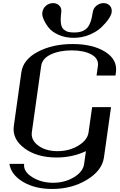

<svg xmlns="http://www.w3.org/2000/svg" viewBox="-20 -1041 790 1269"><path d="M713.9 -333 667 0Q654.3 86.9 554.2 147.5Q454.1 208 325.2 208Q210.9 208 132.3 161.1Q53.7 114.3 42 42H139.6Q132.8 91.8 192.4 129.4Q252 167 331.1 167Q408.2 167 468.8 130.4Q529.3 93.8 536.1 42L547.9 -42Q458 0 354.5 0Q223.6 0 141.6 -61Q59.6 -122.1 71.3 -208L121.1 -562.5Q132.8 -647.5 230 -698.7Q327.1 -750 460 -750Q593.8 -750 675.8 -698.2Q757.8 -646.5 746.1 -562.5L743.2 -542H618.2L627 -604.5Q633.8 -653.3 584.5 -680.7Q535.2 -708 454.1 -708Q373 -708 315.9 -681.2Q258.8 -654.3 252 -604.5L190.4 -167Q183.6 -115.2 232.9 -78.6Q282.2 -42 360.4 -42Q437.5 -42 498 -78.6Q558.6 -115.2 565.4 -167L588.9 -333ZM384.8 -958Q378.9 -914.1 382.8 -886.2Q386.7 -858.4 401.4 -846.2Q416 -834 431.6 -830.1Q447.3 -826.2 473.6 -826.2Q523.4 -826.2 552.2 -852.5Q581.1 -878.9 592.8 -958Q596.7 -987.3 618.2 -1003.9Q639.6 -1020.5 664.1 -1020.5Q689.5 -1020.5 705.6 -1003.9Q721.7 -987.3 717.8 -958Q714.8 -940.4 696.8 -914.1Q678.7 -887.7 648.9 -859.4Q619.1 -831.1 570.3 -811Q521.5 -791 467.8 -791Q411.1 -791 366.7 -811Q322.3 -831.1 300.3 -859.9Q278.3 -888.7 267.6 -915Q256.8 -941.4 259.8 -958Q263.7 -987.3 284.7 -1003.9Q305.7 -1020.5 331.1 -1020.5Q355.5 -1020.5 372.1 -1003.9Q388.7 -987.3 384.8 -958Z"/></svg>

Font: okolaks
Style: BoldItalic
Weight: 600
Width: 8
Italic angle: -8°
Version: Version 000.6.0